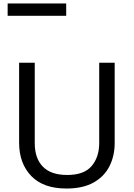

<svg xmlns="http://www.w3.org/2000/svg" viewBox="-20 -1075 771 1105"><path d="M640 -252Q640 -178 610 -118.5Q580 -59 518.5 -24.5Q457 10 362 10Q229 10 159.5 -62.5Q90 -135 90 -254V-714H180V-251Q180 -164 226.5 -116Q273 -68 367 -68Q464 -68 507.5 -119.5Q551 -171 551 -252V-714H640ZM24 -984V-1055H361V-984Z"/></svg>

Font: Noto Sans Tifinagh SIL
Style: Regular
Weight: 400
Designer: JamraPatel
Foundry: JamraPatel LLC
Version: Version 2.006; ttfautohint (v1.8.4.7-5d5b)